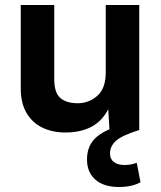

<svg xmlns="http://www.w3.org/2000/svg" viewBox="-20 -520 644 768"><path d="M241 10Q191 10 150.5 -9Q110 -28 86.5 -67.5Q63 -107 63 -167V-500H197V-203Q197 -149 221.5 -128Q246 -107 291 -107Q335 -107 369 -136.5Q403 -166 403 -231V-500H537V0H418L413 -83Q388 -35 345 -12.5Q302 10 241 10ZM456 228Q395 228 361.5 198.5Q328 169 328 118Q328 60 367.5 27Q407 -6 479 -22L537 0Q467 22 443.5 43.5Q420 65 420 94Q420 116 435.5 128Q451 140 478 140Q505 140 527 131L542 209Q508 228 456 228Z"/></svg>

Font: Prodigy Sans SemiBold
Style: Regular
Weight: 600
Designer: Wei Huang
Foundry: Wei Huang
Version: Version 1.003; ttfautohint (v1.8.3)